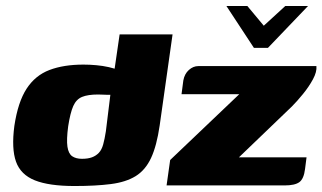

<svg xmlns="http://www.w3.org/2000/svg" viewBox="-20 -620 1078 642"><path d="M737 -600H807L862 -534L934 -600H1010L876 -460H829ZM229 2Q144 2 96.5 -17Q49 -36 33.5 -79.5Q18 -123 28 -199Q40 -279 69 -323.5Q98 -368 145.5 -386Q193 -404 259 -404Q280 -404 302 -402Q324 -400 344 -395.5Q364 -391 379 -384.5Q394 -378 402 -371L358 -354L380 -505H557L514 -201Q504 -132 485 -91.5Q466 -51 433.5 -31Q401 -11 350.5 -4.5Q300 2 229 2ZM254 -89Q274 -89 287.5 -94Q301 -99 310.5 -109Q320 -119 325 -137Q330 -155 334 -181L349 -303Q345 -303 338.5 -303Q332 -303 324.5 -303.5Q317 -304 308 -304Q274 -304 254.5 -296Q235 -288 225 -265.5Q215 -243 208 -198Q202 -153 205.5 -129.5Q209 -106 221.5 -97.5Q234 -89 254 -89ZM779 -94H1005L1000 -55Q996 -22 981 -11Q966 0 932 0H537L549 -85L780 -305H587L593 -351Q597 -373 611.5 -386Q626 -399 643 -399H1038Q1040 -380 1026.5 -355Q1013 -330 993 -305.5Q973 -281 956 -264Z"/></svg>

Font: Genos Thin ExtraBold
Style: Italic
Weight: 800
Italic angle: -8°
Version: Version 1.010